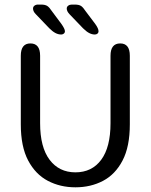

<svg xmlns="http://www.w3.org/2000/svg" viewBox="-20 -809 659 840"><path d="M310 10.5Q243.5 10.5 189.5 -17.8Q135.5 -46 103.2 -106.8Q71 -167.5 71 -265V-565Q71 -619 113 -619Q155.5 -619 155.5 -565V-270Q155.5 -165 197 -110Q238.5 -55 310 -55Q382 -55 422.8 -110Q463.5 -165 463.5 -270V-565Q463.5 -619 506 -619Q548 -619 548 -565V-265Q548 -167.5 516.2 -106.8Q484.5 -46 430.8 -17.8Q377 10.5 310 10.5ZM248 -658Q234.5 -658 222 -664.8Q209.5 -671.5 195.5 -685.5L137 -746.5Q130 -753.5 127.2 -759.8Q124.5 -766 124.5 -771.5Q124.5 -779.5 130.8 -784.2Q137 -789 146.5 -789H159.5Q177.5 -789 187 -782.8Q196.5 -776.5 207.5 -759.5L248.5 -704.5Q264 -682.5 264 -672.5Q264 -665.5 259 -661.8Q254 -658 248 -658ZM395 -658Q382 -658 369.5 -664.8Q357 -671.5 343 -685.5L284.5 -746.5Q272 -759.5 272 -771.5Q272 -779.5 278.5 -784.2Q285 -789 294 -789H307Q325.5 -789 334.8 -782.8Q344 -776.5 355 -759.5L396.5 -704.5Q404 -694 407.5 -686.2Q411 -678.5 411 -672.5Q411 -665.5 406.2 -661.8Q401.5 -658 395 -658Z"/></svg>

Font: Sono Monospace
Style: Regular
Weight: 400
Designer: Tyler Finck
Foundry: Tyler Finck
Version: Version 2.112